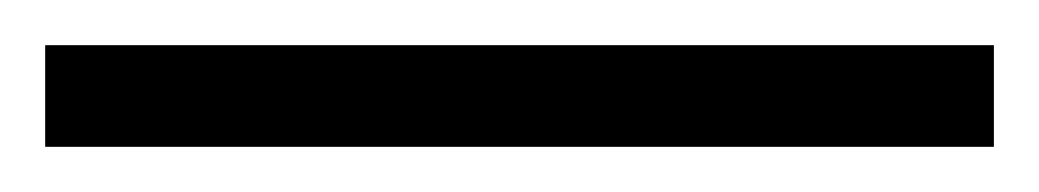

<svg xmlns="http://www.w3.org/2000/svg" viewBox="-22 69 460 85"><path d="M418 134H-2V89H418Z"/></svg>

Font: Noto Sans Lao UI SemCond Light
Style: Regular
Weight: 300
Width: 4
Designer: Monotype Design Team
Foundry: Monotype Imaging Inc.
Version: Version 2.000; ttfautohint (v1.8.4.7-5d5b)